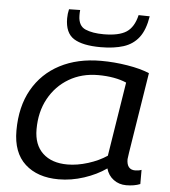

<svg xmlns="http://www.w3.org/2000/svg" viewBox="-54 -818 775 877"><g transform="rotate(5 333.0 -379.5)"><path d="M557 10Q524 10 499 -8.5Q474 -27 465 -59Q421 -28 363 -9Q305 10 247 10Q150 10 93 -42Q36 -94 36 -195Q36 -305 80.5 -383.5Q125 -462 205.5 -504Q286 -546 394 -546Q454 -546 515 -536Q576 -526 616 -509Q585 -313 569 -214Q553 -115 553 -109Q553 -61 592 -61Q608 -61 621 -66V-1Q594 10 557 10ZM462 -117 516 -457Q491 -468 458 -474Q425 -480 386 -480Q311 -480 252.5 -445.5Q194 -411 160.5 -350Q127 -289 127 -209Q127 -138 168 -99.5Q209 -61 281 -61Q326 -61 375.5 -76.5Q425 -92 462 -117ZM386 -608Q303 -608 262.5 -633.5Q222 -659 222 -726Q222 -747 227 -768L278 -769Q277 -761 277 -754.5Q277 -748 277 -742Q278 -696 310.5 -682Q343 -668 394 -668Q464 -668 498.5 -690.5Q533 -713 546 -769L597 -768Q587 -705 560.5 -670.5Q534 -636 490.5 -622Q447 -608 386 -608Z"/></g></svg>

Font: Georama Extended
Style: Italic
Weight: 400
Width: 7
Italic angle: -9°
Designer: Jean-Baptiste Levee
Foundry: Production Type
Version: Version 1.000